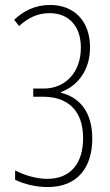

<svg xmlns="http://www.w3.org/2000/svg" viewBox="-20 -744 442 774"><path d="M343 -553C343 -659 279 -724 182 -724C120 -724 74 -699 37 -664L57 -639C91 -670 129 -691 180 -691C256 -691 306 -640 306 -552C306 -449 240 -387 157 -387H114V-354H155C243 -354 315 -308 315 -187C315 -85 264 -23 171 -23C124 -23 76 -39 41 -57V-19C80 -1 125 10 173 10C293 10 352 -70 352 -185C352 -292 302 -351 226 -370V-373C287 -395 343 -455 343 -553Z"/></svg>

Font: Noto Sans Bengali ExtraCondensed ExtraLight
Style: Regular
Weight: 200
Width: 2
Designer: Joana Ranito - Universal Thirst; Jelle Bosma - Monotype Design Team
Foundry: Universal Thirst ehf.
Version: Version 3.000